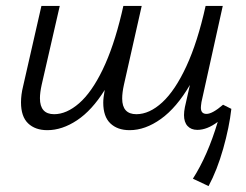

<svg xmlns="http://www.w3.org/2000/svg" viewBox="-20 -434 831 649"><path d="M329 -87Q329 -103 334 -130Q291 -61 240.5 -27.5Q190 6 140 6Q99 6 75 -17Q51 -40 51 -88Q51 -114 58 -142L120 -414H182L121 -148Q115 -121 115 -102Q115 -48 163 -48Q205 -48 247.5 -85Q290 -122 327 -198.5Q364 -275 391 -388L397 -414H459L399 -148Q393 -121 393 -101Q393 -48 441 -48Q485 -48 528.5 -88Q572 -128 610 -210Q648 -292 675 -414H733L661 -89Q659 -75 659 -70Q659 -49 678 -49Q698 -49 734 -80L762 -66Q755 -4 734.5 68.5Q714 141 685 195L632 170Q682 92 716 -22Q680 5 647 5Q626 5 614 -8Q602 -21 602 -45Q602 -57 605 -72L622 -147Q577 -70 524 -32Q471 6 418 6Q377 6 353 -17Q329 -40 329 -87Z"/></svg>

Font: LXGW Bright GB
Style: Italic
Weight: 400
Italic angle: -12°
Designer: Christian Thalmann (Catharsis Fonts)
Foundry: LXGW / Christian Thalmann (Catharsis Fonts) / Fontworks Inc.
Version: Version 5.510